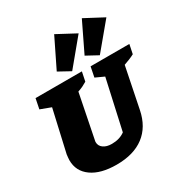

<svg xmlns="http://www.w3.org/2000/svg" viewBox="-221 -1140 1251 1317"><g transform="rotate(-30 405.0 -481.0)"><path d="M322 14Q197 14 126 -36.5Q55 -87 55 -174Q55 -185 56.5 -196Q58 -207 59 -219L134 -549L51 -580L67 -660H434L419 -587Q401 -576 384.5 -568Q368 -560 344 -552L275 -206Q274 -202 273.5 -199Q273 -196 273 -192Q273 -162 298 -144Q323 -126 364 -126Q426 -126 468 -157L555 -549L487 -580L503 -660H810L795 -587Q776 -577 755 -568.5Q734 -560 711 -552L646 -231Q622 -111 539.5 -48.5Q457 14 322 14ZM397 -976 545 -897 377 -694 284 -745ZM616 -976 765 -897 596 -694 504 -744Z"/></g></svg>

Font: Piazzolla Black
Style: Italic
Weight: 900
Italic angle: -11.3°
Designer: Juan Pablo del Peral
Foundry: Huerta Tipografica
Version: Version 1.330